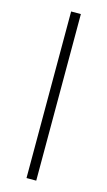

<svg xmlns="http://www.w3.org/2000/svg" viewBox="-115 -769 453 810"><g transform="rotate(15 111.5 -364.0)"><path d="M132.8 -727.5V0H90.3V-727.5Z"/></g></svg>

Font: Inter Extra Light
Style: Regular
Weight: 200
Designer: Rasmus Andersson
Foundry: rsms
Version: Version 4.000;git-3c8e0fc